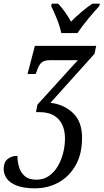

<svg xmlns="http://www.w3.org/2000/svg" viewBox="-63 -786 564 1046"><path d="M128 240Q66 240 28 225Q-10 210 -26.5 186Q-43 162 -43 135Q-43 98 -21.5 80.5Q0 63 32 63Q32 93 40.5 123Q49 153 71.5 173Q94 193 136 193Q174 193 203 173Q232 153 251.5 120Q271 87 281 47.5Q291 8 291 -31Q291 -99 255.5 -137Q220 -175 152 -175H133L141 -216L361 -458H209Q178 -458 163 -445Q148 -432 137 -397L131 -383H87L127 -536H461L452 -493L212 -226Q286 -217 335 -170Q384 -123 384 -36Q384 54 348.5 115.5Q313 177 255 208.5Q197 240 128 240ZM271 -606Q263 -643 246.5 -684Q230 -725 216 -753L219 -766H254Q272 -747 291 -720.5Q310 -694 324 -668Q349 -694 381 -721Q413 -748 440 -766H481L478 -753Q452 -725 418 -684Q384 -643 359 -606Z"/></svg>

Font: Noto Serif Condensed
Style: Italic
Weight: 400
Width: 3
Italic angle: -12°
Designer: Monotype Design Team
Foundry: Monotype Imaging Inc.
Version: Version 2.014; ttfautohint (v1.8.4.7-5d5b)